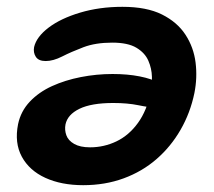

<svg xmlns="http://www.w3.org/2000/svg" viewBox="-20 -533 627 563"><path d="M224 10Q160 10 113 -11.5Q66 -33 44 -73.5Q22 -114 33 -169Q41 -207 67.5 -235Q94 -263 132.5 -280.5Q171 -298 217 -307Q263 -316 310 -316Q354 -316 389.5 -309Q425 -302 445.5 -290Q466 -278 462 -262Q460 -247 453.5 -232.5Q447 -218 432 -218Q417 -218 385.5 -224.5Q354 -231 312 -231Q248 -231 213 -214Q178 -197 172 -168Q169 -152 174.5 -136.5Q180 -121 197.5 -111Q215 -101 244 -101Q285 -101 321.5 -118.5Q358 -136 384.5 -172.5Q411 -209 422 -264Q426 -283 425.5 -307.5Q425 -332 415 -355Q405 -378 380 -393Q355 -408 309 -408Q260 -408 224.5 -394.5Q189 -381 162.5 -367.5Q136 -354 114 -354Q93 -354 85 -366.5Q77 -379 80 -395Q87 -425 122.5 -452Q158 -479 215 -496Q272 -513 339 -513Q410 -513 455 -490.5Q500 -468 524 -431Q548 -394 553.5 -349.5Q559 -305 550 -260Q538 -202 509.5 -152.5Q481 -103 439 -66.5Q397 -30 342.5 -10Q288 10 224 10Z"/></svg>

Font: Shantell Sans SemiBold
Style: Italic
Weight: 600
Italic angle: -11°
Designer: Stephen Nixon, Anya Danilova, Shantell Martin
Foundry: Arrow Type
Version: Version 1.011;[c5ecc13dd]